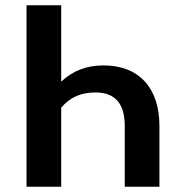

<svg xmlns="http://www.w3.org/2000/svg" viewBox="-20 -711 657 731"><path d="M374 -462C309 -462 256 -441 213 -400V-691H81V0H213V-301C246 -340 287 -359 343 -359C419 -359 455 -316 455 -231V0H587V-232C587 -376 509 -462 374 -462Z"/></svg>

Font: Fira Sans Medium
Style: Regular
Weight: 500
Designer: Carrois Corporate & Edenspiekermann AG
Foundry: Carrois Corporate GbR & Edenspiekermann AG
Version: Version 4.203